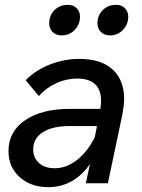

<svg xmlns="http://www.w3.org/2000/svg" viewBox="-20 -756 585 792"><path d="M334 0 351 -79Q284 16 179 16Q107 16 61 -25.5Q15 -67 15 -133Q15 -213 83.5 -260Q152 -307 269 -307H394Q404 -368 380 -400Q356 -432 298 -432Q255 -432 213.5 -413.5Q172 -395 140 -360L86 -425Q127 -467 186 -490Q245 -513 308 -513Q397 -513 444.5 -469.5Q492 -426 492 -348Q492 -335 490 -318Q488 -301 485 -285L425 0ZM205 -62Q254 -62 297.5 -96Q341 -130 371 -190L380 -236H267Q196 -236 156.5 -210.5Q117 -185 117 -139Q117 -105 141 -83.5Q165 -62 205 -62ZM234 -610Q211 -610 197 -624Q183 -638 183 -660Q183 -692 204.5 -714Q226 -736 260 -736Q283 -736 296.5 -722Q310 -708 310 -687Q310 -656 288.5 -633Q267 -610 234 -610ZM433 -610Q411 -610 396.5 -624Q382 -638 382 -660Q382 -692 403.5 -714Q425 -736 459 -736Q482 -736 495.5 -722Q509 -708 509 -687Q509 -656 487.5 -633Q466 -610 433 -610Z"/></svg>

Font: Wix Madefor Text Medium
Style: Italic
Weight: 500
Italic angle: -12°
Designer: Dalton Maag Ltd
Foundry: Dalton Maag Ltd
Version: Version 3.100